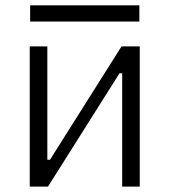

<svg xmlns="http://www.w3.org/2000/svg" viewBox="-20 -689 626 709"><path d="M89.8 0V-517.6H154.8V-99.1H164.6L428.7 -517.6H496.1V0H431.2V-418.5H421.4L157.2 0ZM91.3 -609.4V-669.4H494.6V-609.4Z"/></svg>

Font: Caskaydia Cove Light
Style: Regular
Weight: 300
Monospace: yes
Designer: Aaron Bell
Foundry: Saja Typeworks
Version: Version 4.300; ttfautohint (v1.8.3)